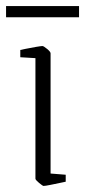

<svg xmlns="http://www.w3.org/2000/svg" viewBox="-35 -604 281 634"><path d="M109 10Q106 10 94 0Q82 -10 82 -14V-412L32 -415V-439Q32 -439 48.5 -442.5Q65 -446 83 -449Q101 -452 105 -452Q109 -452 120.5 -442.5Q132 -433 132 -428V-31L182 -27V-4Q182 -4 165.5 -0.5Q149 3 131.5 6.5Q114 10 109 10ZM-15 -547V-584H226V-547Z"/></svg>

Font: Grenze Gotisch ExtraLight
Style: Regular
Weight: 200
Designer: Renata Polastri
Foundry: Omnibus-Type
Version: Version 1.001